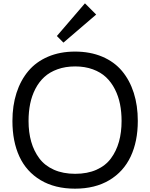

<svg xmlns="http://www.w3.org/2000/svg" viewBox="-20 -1132 909 1162"><path d="M715.8 -399.9Q715.8 -454.1 706.3 -502Q696.8 -549.8 675.3 -592Q653.8 -634.3 621.8 -664.6Q589.8 -694.8 542 -712.4Q494.1 -730 435.1 -730Q376 -730 328.4 -712.9Q280.8 -695.8 248.3 -666Q215.8 -636.2 194.1 -594.2Q172.4 -552.2 162.6 -503.9Q152.8 -455.6 152.8 -399.9Q152.8 -331.1 168.9 -274.4Q185.1 -217.8 218 -173.6Q251 -129.4 306.4 -104.7Q361.8 -80.1 435.1 -80.1Q508.8 -80.1 564 -104.7Q619.1 -129.4 651.6 -173.6Q684.1 -217.8 700 -274.4Q715.8 -331.1 715.8 -399.9ZM814 -399.9Q814 -276.4 770.8 -184.6Q727.5 -92.8 641.4 -41.5Q555.2 9.8 434.1 9.8Q312 9.8 225.8 -41.7Q139.6 -93.3 97.4 -184.6Q55.2 -275.9 55.2 -399.9Q55.2 -492.7 79.8 -569.3Q104.5 -646 151.4 -701.9Q198.2 -757.8 270.5 -788.8Q342.8 -819.8 434.1 -819.8Q525.9 -819.8 598.6 -789.1Q671.4 -758.3 718.3 -702.4Q765.1 -646.5 789.6 -569.8Q814 -493.2 814 -399.9ZM494.1 -1111.8 562 -1043.9 363.8 -874 324.2 -914.1Z"/></svg>

Font: Sinkin Sans 400 Regular
Style: Regular
Weight: 400
Designer: Keith Bates
Foundry: K-Type
Version: Sinkin Sans (version 1.0)  by Keith Bates   •   © 2014   www